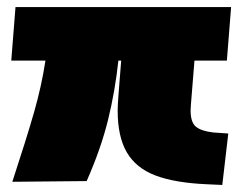

<svg xmlns="http://www.w3.org/2000/svg" viewBox="-20 -514 686 545"><path d="M521 -201Q521 -167 536 -154.5Q551 -142 585 -138L628 -135L611 11L567 9Q476 5 421 -16Q366 -37 340 -81.5Q314 -126 314 -200Q314 -213 316 -241L324 -342H316Q307 -257 287 -175Q267 -93 226 0L15 2Q56 -123 77 -196.5Q98 -270 109 -342H12L24 -494H636L624 -342H532L522 -218Z"/></svg>

Font: Nunito Sans Heavy Heavy
Style: Italic
Weight: 400
Italic angle: -4.541°
Designer: Vernon Adams
Foundry: Vernon Adams
Version: Version 2.002